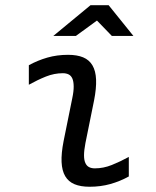

<svg xmlns="http://www.w3.org/2000/svg" viewBox="-29 -710 599 739"><path d="M466.8 -30.8Q433.1 -12.2 395.8 -1.7Q358.4 8.8 315.9 8.8Q281.2 8.8 257.8 -1Q234.4 -10.7 221.9 -32Q209.5 -53.2 208 -86.4Q206.5 -119.6 215.8 -167L249 -331.1Q254.9 -358.9 254.6 -377.7Q254.4 -396.5 249.5 -407.7Q244.6 -418.9 235.1 -423.6Q225.6 -428.2 212.9 -428.2Q179.7 -428.2 147.5 -415.3Q115.2 -402.3 82 -383.8V-459Q115.7 -477.5 153.1 -488.3Q190.4 -499 232.9 -499Q267.6 -499 291 -489.3Q314.5 -479.5 326.9 -458.3Q339.4 -437 340.8 -403.8Q342.3 -370.6 333 -323.2L299.8 -159.2Q294.4 -130.9 294.4 -112.3Q294.4 -93.8 299.6 -82.5Q304.7 -71.3 314 -66.7Q323.2 -62 335.9 -62Q369.1 -62 401.4 -75Q433.6 -87.9 466.8 -106ZM389.2 -689.9 484.4 -571.8H401.4L344.2 -630.9L263.2 -571.8H176.3L319.3 -689.9ZM-8.8 -490.2Z"/></svg>

Font: Code New Roman
Style: Italic
Weight: 400
Italic angle: -11°
Monospace: yes
Designer: Sam Radian
Foundry: Code New Roman
Version: Version 1.508 October 19, 2014